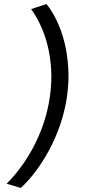

<svg xmlns="http://www.w3.org/2000/svg" viewBox="-20 -763 440 950"><path d="M312 -288Q301 -213 277.5 -145Q254 -77 222.5 -19Q191 39 155 86.5Q119 134 83 167L13 146Q46 113 80 68Q114 23 143.5 -32Q173 -87 195 -151Q217 -215 227 -286Q237 -357 233 -421Q229 -485 215 -540Q201 -595 179.5 -640Q158 -685 134 -718L210 -743Q237 -710 260 -662.5Q283 -615 298 -557Q313 -499 317.5 -431Q322 -363 312 -288Z"/></svg>

Font: Josefin Slab
Style: Bold Italic
Weight: 700
Italic angle: -12°
Designer: Santiago Orozco
Foundry: Typemade
Version: Version 2.000